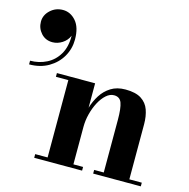

<svg xmlns="http://www.w3.org/2000/svg" viewBox="-113 -898 989 1007"><g transform="rotate(15 381.0 -394.0)"><path d="M160.9 -20H228.3V-439.9H160.9V-460H368.4V-327.4Q379.4 -364.5 399.9 -397Q420.4 -429.4 452.8 -449.7Q485.1 -470 531.5 -470Q586.9 -470 617.4 -450.3Q647.9 -430.7 660 -396.6Q672.1 -362.5 672.1 -319.1V-20H739.7V0H481V-20H533.2V-306.2Q533.2 -369.1 522.8 -397.2Q512.5 -425.3 481.2 -425.3Q458.7 -425.3 438.4 -407.1Q418 -388.9 402.2 -359.1Q386.5 -329.3 377.4 -293.8Q368.4 -258.3 368.4 -223.6V-20H420.9V0H160.9ZM10 -699.2Q10 -735.1 38.6 -761.6Q67.1 -788.1 106.9 -788.1Q147.7 -788.1 177.4 -754Q207 -720 207 -654.1Q207 -604 182.4 -561.3Q157.7 -518.6 112.9 -492.4Q68.1 -466.3 8.1 -466.3V-486.3Q56.2 -486.3 96.8 -506.8Q137.5 -527.3 161.6 -568.1Q185.8 -608.9 184.8 -669.4Q173.6 -642.3 148.4 -626.2Q123.3 -610.1 95.5 -610.1Q57.9 -610.1 33.9 -636.7Q10 -663.3 10 -699.2Z"/></g></svg>

Font: Bodoni* 11
Style: Bold
Weight: 700
Version: Version 2.000; ttfautohint (v1.8.1)